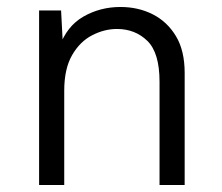

<svg xmlns="http://www.w3.org/2000/svg" viewBox="-20 -530 635 550"><path d="M92 0V-500H155L161 -385L150 -395Q171 -455 219 -482.5Q267 -510 325 -510Q376 -510 417.5 -489Q459 -468 484 -426.5Q509 -385 509 -321V0H437V-296Q437 -379 402 -413Q367 -447 315 -447Q279 -447 244 -429Q209 -411 186.5 -372Q164 -333 164 -270V0Z"/></svg>

Font: Kantumruy Pro
Style: Regular
Weight: 400
Designer: Sovichet Tep
Foundry: Sovichet Tep
Version: Version 1.002